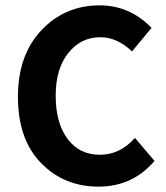

<svg xmlns="http://www.w3.org/2000/svg" viewBox="-20 -685 620 717"><path d="M348 12Q219 12 133 -76.5Q47 -165 47 -323Q47 -480 135 -572.5Q223 -665 352 -665Q464 -665 546 -581L473 -493Q417 -546 355 -546Q282 -546 235 -487Q188 -428 188 -328Q188 -225 232.5 -166Q277 -107 353 -107Q428 -107 484 -170L557 -84Q475 12 348 12Z"/></svg>

Font: Assistant
Style: Bold
Weight: 700
Designer: Hebrew By Ben Nathan, Latin by Paul Hunt
Version: Version 2.001;PS 002.001;hotconv 1.0.88;makeotf.lib2.5.64775